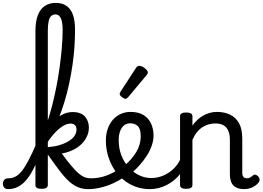

<svg xmlns="http://www.w3.org/2000/svg" viewBox="-123 -1296 1823 1333"><path d="M-66 17Q-85 17 -94 5.5Q-103 -6 -103 -20.5Q-103 -35 -94 -46.5Q-85 -58 -66 -58Q-39 -58 -16.5 -69.5Q6 -81 28 -108Q50 -135 74 -181Q98 -227 128 -295Q135 -312 146.5 -313Q158 -314 166 -304.5Q174 -295 169 -279Q145 -200 119 -143.5Q93 -87 64 -51.5Q35 -16 2.5 0.5Q-30 17 -66 17ZM165 15Q143 15 133 8.5Q123 2 123 -11V-1081Q123 -1145 139 -1188.5Q155 -1232 187 -1254Q219 -1276 265 -1276Q309 -1276 339 -1255Q369 -1234 383.5 -1193Q398 -1152 398 -1090Q398 -1034 394 -972.5Q390 -911 380.5 -846Q371 -781 357 -715Q343 -649 323.5 -585.5Q304 -522 279.5 -462.5Q255 -403 224.5 -349.5Q194 -296 157 -252L150 -335Q164 -348 179 -380.5Q194 -413 209.5 -461Q225 -509 240 -567.5Q255 -626 268 -691.5Q281 -757 290.5 -825.5Q300 -894 306 -961.5Q312 -1029 312 -1090Q312 -1124 306.5 -1147.5Q301 -1171 290 -1183.5Q279 -1196 262 -1196Q244 -1196 232 -1184.5Q220 -1173 214.5 -1147.5Q209 -1122 209 -1081V-11Q209 2 198 8.5Q187 15 165 15ZM489 17Q452 17 420.5 4.5Q389 -8 358 -35.5Q327 -63 291.5 -109.5Q256 -156 209 -223H205V-274Q249 -277 286 -287.5Q323 -298 350.5 -314Q378 -330 393 -351Q408 -372 408 -396Q408 -419 396 -428.5Q384 -438 366 -438Q341 -438 311.5 -419.5Q282 -401 252 -367.5Q222 -334 194 -289L183 -373Q206 -412 237 -445Q268 -478 305 -498Q342 -518 381 -518Q440 -518 467 -486.5Q494 -455 494 -411Q494 -384 485 -359.5Q476 -335 459.5 -314Q443 -293 419.5 -276Q396 -259 367.5 -247.5Q339 -236 306 -230Q343 -180 370.5 -147Q398 -114 420 -94.5Q442 -75 463 -66.5Q484 -58 508 -58Q522 -58 527.5 -46.5Q533 -35 531 -20.5Q529 -6 518.5 5.5Q508 17 489 17Z M489 17Q470 17 463.5 5.5Q457 -6 461 -20.5Q465 -35 477 -46.5Q489 -58 508 -58Q564 -58 615.5 -77Q667 -96 704 -124Q718 -133 728 -128Q738 -123 743 -110.5Q748 -98 746.5 -84.5Q745 -71 734 -64Q702 -41 660.5 -22.5Q619 -4 575 6.5Q531 17 489 17Z M708 -121Q730 -136 749.5 -153.5Q769 -171 785 -189Q807 -214 822.5 -239.5Q838 -265 846 -292.5Q854 -320 854 -349Q854 -401 834 -420.5Q814 -440 780 -440Q766 -440 759.5 -452Q753 -464 753.5 -479.5Q754 -495 761.5 -507Q769 -519 783 -519Q840 -519 875.5 -496Q911 -473 927 -435.5Q943 -398 943 -355Q943 -321 930.5 -285Q918 -249 896 -214.5Q874 -180 845 -148Q824 -124 800 -103Q776 -82 750 -64Z M916 17Q864 17 818 0Q772 -17 734 -48Q696 -79 669 -121.5Q642 -164 627 -214.5Q612 -265 612 -321Q612 -364 624.5 -400.5Q637 -437 660 -463.5Q683 -490 714.5 -504.5Q746 -519 783 -519Q797 -519 803.5 -507Q810 -495 809.5 -479.5Q809 -464 801 -452Q793 -440 779 -440Q762 -440 748 -432.5Q734 -425 723.5 -410Q713 -395 707 -373.5Q701 -352 701 -323Q701 -266 719.5 -218Q738 -170 770 -134.5Q802 -99 842.5 -79.5Q883 -60 927 -60Q975 -60 1018.5 -80.5Q1062 -101 1093.5 -136Q1125 -171 1138 -216Q1141 -225 1153 -225.5Q1165 -226 1175.5 -220.5Q1186 -215 1183 -203Q1168 -139 1129 -89.5Q1090 -40 1034.5 -11.5Q979 17 916 17Z M749 -610Q738 -610 723 -622Q708 -634 708 -644Q708 -647 709 -650Q710 -653 714 -660L821 -824Q826 -832 831.5 -835.5Q837 -839 845 -839Q855 -839 868.5 -831.5Q882 -824 892.5 -813.5Q903 -803 903 -794Q903 -787 900.5 -782.5Q898 -778 891 -770L768 -623Q756 -610 749 -610Z M1572 17Q1546 17 1527 10Q1508 3 1496 -10Q1484 -23 1478.5 -42.5Q1473 -62 1473 -86V-326Q1473 -361 1462.5 -386.5Q1452 -412 1430 -425.5Q1408 -439 1371 -439Q1349 -439 1327 -433Q1305 -427 1284 -414Q1263 -401 1245 -379Q1227 -357 1213 -325V-11Q1213 2 1202 8.5Q1191 15 1169 15Q1148 15 1137.5 8.5Q1127 2 1127 -11V-489Q1127 -502 1137.5 -508.5Q1148 -515 1169 -515Q1191 -515 1202 -508.5Q1213 -502 1213 -489V-424Q1228 -445 1246 -462.5Q1264 -480 1286 -492.5Q1308 -505 1332 -512Q1356 -519 1383 -519Q1435 -519 1474.5 -500Q1514 -481 1536.5 -440.5Q1559 -400 1559 -334V-96Q1559 -83 1563 -74.5Q1567 -66 1574.5 -62Q1582 -58 1591 -58Q1600 -58 1607.5 -61Q1615 -64 1622 -69.5Q1629 -75 1636 -80Q1644 -86 1654 -82Q1664 -78 1671 -70Q1679 -60 1679.5 -50Q1680 -40 1674 -31Q1663 -16 1646.5 -5Q1630 6 1611 11.5Q1592 17 1572 17Z"/></svg>

Font: Playwrite VN
Style: Regular
Weight: 400
Designer: Veronika Burian, José Scaglione
Foundry: TypeTogether
Version: Version 1.002